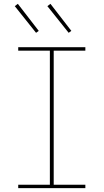

<svg xmlns="http://www.w3.org/2000/svg" viewBox="-20 -981 540 1001"><path d="M75 0V-18H240V-717H75V-735H425V-717H260V-18H425V0ZM338 -810 227 -949 243 -961 352 -820ZM168 -810 57 -949 73 -961 182 -820Z"/></svg>

Font: Iosevka Curly Slab Thin
Style: Regular
Weight: 100
Monospace: yes
Designer: Belleve Invis
Foundry: Belleve Invis
Version: Version 22.1.2; ttfautohint (v1.8.4)